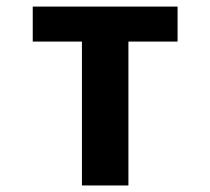

<svg xmlns="http://www.w3.org/2000/svg" viewBox="-20 -567 642 587"><path d="M230.5 -439.9H80.1V-546.9H522.9V-439.9H372.6V0H230.5Z"/></svg>

Font: Hack
Style: Bold
Weight: 700
Monospace: yes
Designer: Christopher Simpkins
Foundry: Christopher Simpkins
Version: Version 2.017